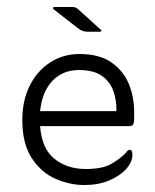

<svg xmlns="http://www.w3.org/2000/svg" viewBox="-20 -522 446 551"><path d="M133 -496Q132 -498 132.5 -500Q133 -502 136 -502H186Q194 -502 198 -500Q202 -498 207 -493L270 -436Q272 -435 271 -433Q270 -431 267 -431H230Q217 -431 205 -440ZM95 -160Q100 -95 136.5 -66Q173 -37 226 -37Q274 -37 299 -51.5Q324 -66 340 -82Q342 -85 345 -88.5Q348 -92 352 -92Q357 -92 358.5 -87.5Q360 -83 360 -78Q360 -57 342 -37Q324 -17 293 -4Q262 9 222 9Q180 9 139 -9Q98 -27 71 -68.5Q44 -110 44 -178Q44 -233 65 -275.5Q86 -318 123.5 -342.5Q161 -367 208 -367Q265 -367 299.5 -343Q334 -319 349.5 -281.5Q365 -244 365 -201Q365 -192 365 -184.5Q365 -177 364 -171Q363 -160 351 -160ZM95 -203H314Q315 -232 306 -259Q297 -286 273.5 -303.5Q250 -321 207 -321Q160 -321 130.5 -290Q101 -259 95 -203Z"/></svg>

Font: Zain Light
Style: Regular
Weight: 300
Designer: Zain,Boutros
Foundry: Mobile Telecommunications Company (Zain), 2024
Version: Version 1.51; ttfautohint (v1.8.4)